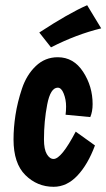

<svg xmlns="http://www.w3.org/2000/svg" viewBox="-20 -697 409 738"><path d="M327 -247 232 -256Q234 -270 234 -288Q234 -314 225 -337Q216 -360 202 -360Q174 -360 161.5 -295.5Q149 -231 149 -161Q149 -123 160 -104.5Q171 -86 186 -86Q216 -86 271 -191L345 -138Q318 -65 277.5 -22Q237 21 186 21Q123 21 77.5 -24Q32 -69 32 -161Q32 -206 39.5 -255Q47 -304 64.5 -356.5Q82 -409 117.5 -443Q153 -477 202 -477Q263 -477 299.5 -421Q336 -365 336 -297Q336 -268 327 -247ZM176 -515 131 -572Q244 -646 315 -677L369 -588Q274 -565 176 -515Z"/></svg>

Font: Boogaloo
Style: Regular
Weight: 400
Designer: John Vargas Beltran
Foundry: John Vargas Beltran
Version: Version 1.001